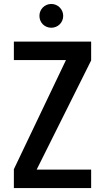

<svg xmlns="http://www.w3.org/2000/svg" viewBox="-20 -949 530 969"><path d="M440 -644V-739H50V-646H313L50 -95V0H440V-93H165ZM179 -869C179 -835 205 -809 239 -809C272 -809 299 -835 299 -869C299 -902 272 -929 239 -929C205 -929 179 -902 179 -869Z"/></svg>

Font: Malmofest Medium
Style: Regular
Weight: 500
Designer: Jonny Pinhorn (Poppins), Kolossal
Version: Version 1.004;Glyphs 3.1.2 (3151)